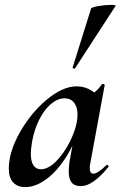

<svg xmlns="http://www.w3.org/2000/svg" viewBox="-20 -752 493 785"><path d="M16 -63Q16 -130 60.5 -209.5Q105 -289 170.5 -344Q236 -399 294 -399Q328 -399 357 -380Q386 -361 389 -324L329 -357Q346 -359 364.5 -373Q383 -387 396 -407Q398 -409 400 -409Q403 -409 406 -407Q409 -405 408 -404L350 -89Q347 -76 347 -66Q347 -42 361 -42Q380 -42 415 -77Q416 -78 418 -78Q421 -78 423 -74.5Q425 -71 423 -69Q359 9 311 9Q285 9 273 -5.5Q261 -20 261 -51Q261 -68 264 -89L289 -229L310 -246Q287 -167 249 -108Q211 -49 167.5 -18Q124 13 83 13Q52 13 34 -6Q16 -25 16 -63ZM294 -253Q297 -270 297 -283Q297 -314 283 -332Q269 -350 244 -350Q216 -350 188.5 -327Q161 -304 140.5 -263Q120 -222 111 -172Q106 -140 106 -124Q106 -91 117 -75.5Q128 -60 147 -60Q177 -60 208.5 -91.5Q240 -123 263.5 -168.5Q287 -214 294 -253ZM277 -476 352 -716Q353 -722 381 -727Q409 -732 433 -732Q456 -732 452 -727L287 -473Q286 -470 280.5 -472Q275 -474 277 -476Z"/></svg>

Font: Cormorant Infant
Style: Bold Italic
Weight: 700
Italic angle: -10°
Designer: Christian Thalmann (Catharsis Fonts)
Foundry: Catharsis Fonts
Version: Version 4.000